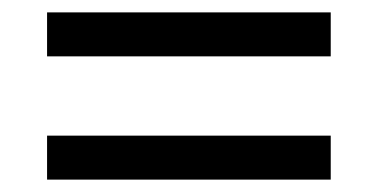

<svg xmlns="http://www.w3.org/2000/svg" viewBox="-20 -507 612 310"><path d="M56 -416V-487H514V-416ZM56 -217V-288H514V-217Z"/></svg>

Font: Apis
Style: Regular
Weight: 400
Designer: Monotype Design Team
Foundry: Monotype Imaging Inc.
Version: Version 2.000; build 0001